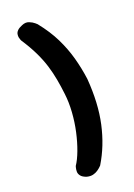

<svg xmlns="http://www.w3.org/2000/svg" viewBox="-139 -746 582 831"><g transform="rotate(-20 151.5 -330.5)"><path d="M112 27Q94 21 86.5 11.5Q79 2 79 -8Q79 -18 81 -25.5Q83 -33 83 -33Q98 -55 111.5 -91Q125 -127 134.5 -170Q144 -213 147 -258Q150 -303 145 -343Q141 -378 135 -411Q129 -444 119 -477Q109 -510 91.5 -546.5Q74 -583 47 -624Q47 -624 45 -628.5Q43 -633 41.5 -640Q40 -647 41.5 -655.5Q43 -664 50.5 -671.5Q58 -679 73 -685Q91 -693 106 -687Q121 -681 129.5 -673.5Q138 -666 138 -666Q178 -616 201.5 -568Q225 -520 238.5 -471Q252 -422 259 -370Q268 -255 248 -164Q228 -73 183 1Q183 1 177.5 6.5Q172 12 162.5 18.5Q153 25 140.5 28Q128 31 112 27Z"/></g></svg>

Font: Sour Gummy Black Medium
Style: Regular
Weight: 500
Version: Version 1.000